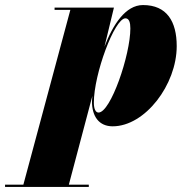

<svg xmlns="http://www.w3.org/2000/svg" viewBox="-160 -490 746 760"><path d="M204 -89C204 -29 232 10 286 10C414 10 539.5 -154.5 539.5 -307.5C539.5 -405 500.5 -470 406 -470C336.5 -470 286.5 -391.5 253.5 -305L291 -460H56V-451H118.5L-67.5 241H-140V250H191.5V241H112.5L205.5 -110C204.5 -101.5 204 -94.5 204 -89ZM211.5 -84C211.5 -197 293.5 -417.5 336.5 -417.5C351.5 -417.5 356 -400 356 -377.5C356 -272.5 278 -44.5 230 -44.5C219 -44.5 211.5 -57.5 211.5 -84Z"/></svg>

Font: Bodoni* 24pt Fatface
Style: Italic
Weight: 900
Italic angle: -13°
Version: Version 2.3